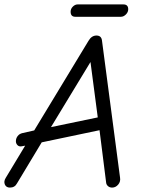

<svg xmlns="http://www.w3.org/2000/svg" viewBox="-39 -844 642 870"><path d="M302 -768Q281 -768 281 -791Q281 -804 291 -814Q301 -824 313 -824H520Q542 -824 542 -802Q542 -789 531.5 -778.5Q521 -768 509 -768ZM469 6Q458 6 450.5 -0.5Q443 -7 442 -16L412 -254L150 -199L38 -13Q28 6 6 6Q-11 6 -17 -8Q-23 -22 -13 -38L75 -184L59 -181Q47 -179 40 -186.5Q33 -194 33 -204Q33 -217 41 -227.5Q49 -238 63 -241L116 -253L362 -659Q376 -683 398 -683Q420 -683 423 -661L505 -39Q508 -21 496.5 -7.5Q485 6 469 6ZM192 -268 404 -312 371 -563Z"/></svg>

Font: Comic Neue
Style: Italic
Weight: 400
Italic angle: -12°
Designer: Craig Rozynski
Foundry: Craig Rozynski
Version: Version 2.003